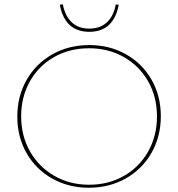

<svg xmlns="http://www.w3.org/2000/svg" viewBox="-20 -874 834 899"><path d="M260 -852 274 -854Q285 -798 316.5 -769Q348 -740 398 -740Q448 -740 480 -769Q512 -798 522 -853L536 -852Q512 -725 398 -725Q284 -725 260 -852ZM61 -328Q61 -423 104.5 -499.5Q148 -576 225 -619.5Q302 -663 398 -663Q493 -663 569.5 -620Q646 -577 689.5 -501Q733 -425 733 -330Q733 -235 689.5 -158.5Q646 -82 569 -38.5Q492 5 396 5Q301 5 224.5 -38Q148 -81 104.5 -157Q61 -233 61 -328ZM715 -329Q715 -420 674 -492.5Q633 -565 560.5 -606.5Q488 -648 397 -648Q306 -648 233.5 -607Q161 -566 120 -493Q79 -420 79 -329Q79 -238 120.5 -165Q162 -92 234.5 -50.5Q307 -9 397 -9Q488 -9 560.5 -50.5Q633 -92 674 -165Q715 -238 715 -329Z"/></svg>

Font: Ysabeau Infant Thin
Style: Regular
Weight: 200
Designer: Christian Thalmann (Catharsis Fonts)
Version: Version 0.003